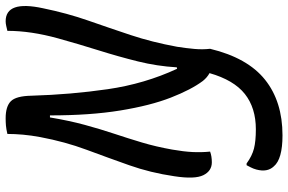

<svg xmlns="http://www.w3.org/2000/svg" viewBox="-186 -560 996 663"><g transform="rotate(-90 311.5 -228.0)"><path d="M120 0Q104 6 83 6Q53 6 38.5 -23.5Q24 -53 35 -124Q47 -206 73 -279.5Q99 -353 126.5 -427Q154 -501 170 -586Q176 -618 178.5 -646.5Q181 -675 181 -700Q198 -704 210 -705Q222 -706 235 -706Q276 -706 294 -688Q312 -670 313 -617Q317 -481 335.5 -353.5Q354 -226 406 -114L411 -115Q415 -183 431.5 -249.5Q448 -316 469.5 -384.5Q491 -453 511 -525Q537 -619 537 -700Q545 -702 554 -704Q563 -706 570 -706Q643 -706 615 -577Q598 -494 572.5 -421Q547 -348 522.5 -274.5Q498 -201 482 -114Q477 -82 474.5 -54Q472 -26 475 0Q444 129 368.5 189.5Q293 250 176 250Q94 250 69 220Q48 198 58 160Q61 149 65.5 140.5Q70 132 73 126H79Q105 145 130.5 151.5Q156 158 197 158Q271 158 319 120Q367 82 391 -2Q376 -10 364 -25Q334 -65 306.5 -135.5Q279 -206 262 -310Q245 -414 245 -553H238Q227 -487 212.5 -433.5Q198 -380 182 -332Q166 -284 151.5 -235.5Q137 -187 127 -131Q120 -91 118.5 -60.5Q117 -30 120 0Z"/></g></svg>

Font: Recursive Mn Csl St
Style: Italic
Weight: 400
Italic angle: -15°
Monospace: yes
Version: Version 1.079;hotconv 1.0.112;makeotfexe 2.5.65598; ttfautoh